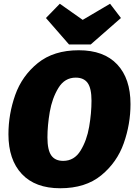

<svg xmlns="http://www.w3.org/2000/svg" viewBox="-20 -984 718 1024"><path d="M676 -429Q676 -322 640 -220Q604 -118 520 -49Q436 20 301 20Q168 20 96.5 -56Q25 -132 25 -268Q25 -375 61 -477Q97 -579 181.5 -647.5Q266 -716 400 -716Q534 -716 605 -640.5Q676 -565 676 -429ZM233 -251Q233 -184 253.5 -155Q274 -126 317 -126Q376 -126 409.5 -180.5Q443 -235 455.5 -308Q468 -381 468 -447Q468 -513 447.5 -541.5Q427 -570 384 -570Q325 -570 291.5 -515Q258 -460 245.5 -387.5Q233 -315 233 -251ZM567 -964 625 -888 464 -747H348L225 -888L299 -964L421 -878Z"/></svg>

Font: Fira Sans Black
Style: Italic
Weight: 900
Italic angle: -8°
Designer: Carrois Corporate & Edenspiekermann AG
Foundry: Carrois Corporate GbR & Edenspiekermann AG
Version: Version 4.203